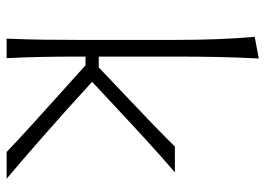

<svg xmlns="http://www.w3.org/2000/svg" viewBox="-131 -671 802 580"><g transform="rotate(90 270.0 -381.0)"><path d="M96.7 0H155.8Q152.8 -56.6 151.9 -108.6Q150.9 -160.6 150.9 -221.2V-238.3H177.2L279.8 -146Q320.3 -109.4 360.6 -73Q400.9 -36.6 439 0H520Q468.3 -43.5 417.5 -87.9Q366.7 -132.3 317.4 -176.3L227.1 -258.3L306.2 -332Q352.5 -375.5 400.9 -419.7Q449.2 -463.9 500.5 -508.3H422.9Q386.2 -471.2 347.2 -433.8Q308.1 -396.5 269 -359.4L183.6 -278.3H150.9V-507.8Q150.9 -574.2 152.1 -636.5Q153.3 -698.7 156.7 -761.7L91.3 -749.5Q96.2 -693.4 98.4 -633.3Q100.6 -573.2 100.6 -507.8V-226.1Q100.6 -163.1 99.9 -110.1Q99.1 -57.1 96.7 0Z"/></g></svg>

Font: Pinar FD VF
Style: Regular
Weight: 300
Designer: Amin Abedi
Version: Version 2.000